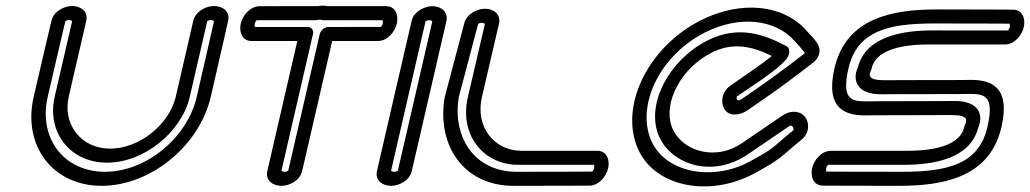

<svg xmlns="http://www.w3.org/2000/svg" viewBox="-20 -637 3669 684"><path d="M792.7 -562.7C800.6 -597.1 771.9 -615.6 742.8 -615.6C713.7 -615.6 676.5 -597 668.5 -562.6C668.5 -562.6 632 -404.1 606.2 -292.6C583.8 -195.4 478 -107.5 372.8 -107.5C267.6 -107.5 202.4 -195.4 224.9 -292.6C250.6 -404.1 287.2 -562.6 287.2 -562.6C295.2 -597 266.5 -615.6 237.4 -615.6C208.3 -615.6 171.1 -596.9 163.2 -562.7C163.2 -562.7 137.4 -454.2 100.1 -292.6C59.6 -117.4 168.1 25 342.2 25C516.3 25 690.6 -117.4 731 -292.6C768.3 -454.2 792.7 -562.7 792.7 -562.7ZM742.4 -561.6C739.8 -550.1 716.2 -445.1 681 -292.6C646.9 -144.8 499.9 -25 353.8 -25C207.6 -25 116 -144.8 150.1 -292.6C185.4 -445.6 210.4 -551.1 212.9 -561.6C214.3 -562.8 219.2 -565.6 225.9 -565.6C232.8 -565.6 236.4 -562.5 237 -561.6C233.7 -547.4 199.4 -398.8 174.9 -292.6C145.8 -166.8 228.7 -57.5 361.3 -57.5C493.9 -57.5 627.2 -166.8 656.2 -292.6C680.8 -399.1 715.3 -548.8 718.3 -561.6C719.7 -562.8 724.6 -565.6 731.3 -565.6C738.2 -565.6 741.8 -562.5 742.4 -561.6Z M904.6 -615C871 -614.1 844.5 -582.7 837.7 -553C831 -524.3 842.5 -492.2 873.5 -491C881.9 -490.8 949.9 -490.8 1039.2 -490.9C1004.8 -342.2 932.4 -28 932.4 -28C924.5 6.2 953 25 982.2 25C1011.3 25 1048.6 6.4 1056.5 -28L1163.4 -490.9C1249.8 -490.9 1326.4 -491 1326.4 -491C1360.5 -490.9 1386.9 -523.7 1393.7 -553C1400.4 -582.1 1389.4 -615.1 1355 -615.1H1146.8C1143.3 -615.9 1136.1 -617 1130.4 -617C1124.5 -617 1120.2 -616.6 1113.1 -615.1ZM894.7 -565.1H1104.9C1107.2 -565.1 1110.3 -565.5 1112.3 -566.1C1114.2 -566.6 1116.5 -567 1118.9 -567C1121.3 -567 1123.4 -566.7 1125 -566.1C1127.2 -565.4 1130 -565.1 1132 -565.1H1342.4C1343.4 -563.9 1345.2 -559.7 1343.7 -553C1342.1 -546.2 1338 -541.9 1336.8 -541C1325.3 -540.9 1242 -540.9 1149.9 -540.9C1135.7 -540.9 1122 -528.4 1119.2 -515.9L1006.8 -29C1005.4 -27.8 1000.5 -25 993.8 -25C987 -25 983.4 -28.1 982.7 -29.1C988.1 -52.5 1064.6 -384.4 1095 -515.9C1098.1 -529.5 1089.4 -540.9 1075.7 -540.9C982.4 -540.9 897.2 -540.9 889 -540.9C887.9 -542.1 886.1 -546.3 887.7 -553C889.4 -560.5 893.8 -564.5 894.7 -565.1Z M1570.4 -562.4C1577.2 -595.7 1550.2 -615 1520.5 -615C1491.8 -615 1455.1 -595 1447.3 -566.2C1443.7 -552.3 1323.6 -30.7 1323 -28C1315.1 6.2 1343.5 25 1372.8 25C1401.9 25 1439.1 6.4 1447.1 -28ZM1520.1 -560.7 1397.3 -29C1395.9 -27.8 1391 -25 1384.3 -25C1377.5 -25 1373.9 -28.1 1373.2 -29.1C1379.6 -56.9 1490.8 -539 1496 -560.9C1497.4 -562.2 1502.3 -565 1509 -565C1516.5 -565 1519.6 -561.5 1520.1 -560.7Z M1757.7 -552.9C1765.5 -587.2 1737 -605.8 1707.9 -605.8C1678.7 -605.8 1641.5 -586.8 1633.7 -553.2L1564.5 -291.3C1564.3 -290.7 1564.1 -289.6 1563.9 -288.8C1535.7 -117.8 1632.8 25 1809 25C1970.7 25 2079.3 24.3 2079.3 24.3C2113.5 24.3 2139.8 -8.6 2146.5 -37.8C2153.2 -66.9 2142.2 -99.8 2107.8 -99.8C2107.8 -99.8 1949.4 -99.8 1837.8 -99.8C1740.6 -99.8 1672.4 -185.3 1696.7 -290.5C1723.4 -406.1 1755.4 -543.1 1757.7 -552.9ZM1707.4 -551.7C1704.1 -537.5 1672.7 -403.1 1646.7 -290.5C1616.1 -157.9 1700.5 -49.8 1826.3 -49.8C1932.8 -49.8 2082.5 -49.8 2095.3 -49.8C2096.2 -48.7 2098.1 -44.5 2096.5 -37.8C2094.9 -30.9 2090.9 -26.6 2089.7 -25.7C2078.2 -25.6 1973.1 -25 1820.6 -25C1673.8 -25 1590.8 -143.4 1614.4 -290.9L1683.3 -551.7C1684.8 -553 1689.6 -555.8 1696.3 -555.8C1703.2 -555.8 1706.8 -552.7 1707.4 -551.7Z M2835 -139C2866.5 -164.2 2863.8 -204.5 2844.6 -224.2C2823.9 -245.6 2791.1 -241.5 2767.8 -225.6L2622.4 -126.5C2533.1 -65.6 2423 -95.1 2381.7 -167.2C2377.9 -173.9 2374.8 -180.8 2372.3 -188C2343.5 -271.2 2404.6 -393.1 2515 -449.3C2593 -489 2662.8 -470.5 2729.5 -437.7C2691.9 -405.7 2605.2 -348.8 2580.6 -330.7C2551.8 -309.5 2546.5 -274 2559.7 -250.2C2576.9 -218.9 2617.9 -227.6 2640.3 -242.4C2721.3 -297 2801.1 -354.4 2877.7 -414.8C2886.3 -421.2 2894.3 -431.6 2897.5 -442C2904.9 -466.1 2892.7 -481.8 2884.4 -492.8C2873.6 -507.3 2859.8 -520 2853.5 -527.3C2773.5 -619.9 2620.9 -638.2 2475.3 -564C2297.2 -473.3 2193.1 -276.3 2246 -123.6C2299.2 30.1 2506 68.6 2667.8 -19.4C2770.3 -75 2762.3 -80.6 2835 -139ZM2806.7 -173.4C2725.9 -108.3 2751 -116.1 2651.2 -61.8C2515.2 12.1 2338.7 -22.6 2295 -148.6C2251 -275.7 2337.5 -442.9 2490.3 -520.7C2615 -584.3 2744.3 -567.8 2811.2 -490.4C2823 -476.7 2842.5 -457.9 2847.1 -447.4C2771.6 -388.2 2696.5 -334.3 2618.4 -281.6C2612.9 -278 2607.1 -279.3 2606.2 -281C2602.4 -287.9 2605.1 -293.1 2605.3 -293.4C2633.3 -313.9 2753.4 -387.3 2783.7 -429.6C2788.5 -436.3 2801 -462.2 2780.7 -473C2708.9 -511.1 2613.5 -550.4 2500 -492.6C2364.8 -423.7 2285.1 -272.9 2323.2 -163C2326.5 -153.5 2330.6 -144.5 2335.5 -135.9C2386.3 -47.2 2523.2 -4.6 2644.9 -87.6L2790.3 -186.8C2794.7 -189.8 2798.5 -191.2 2803.8 -185.8C2807 -182.4 2807.5 -176.2 2806.7 -173.4Z M3388.2 -301.9C3401.6 -301.9 3414.8 -302.4 3427.2 -302.4C3482.9 -302.5 3524.9 -302.3 3497.7 -184.5C3467 -51.8 3356.3 -25 3193.3 -25C3040.2 -25 2934.9 -25.6 2924.5 -25.7C2923.5 -26.8 2921.7 -31.1 2923.2 -37.8C2924.8 -44.7 2928.9 -49 2930 -49.8C2944.2 -49.8 3092.8 -49.8 3199 -49.8C3306.8 -49.8 3436.6 -71.7 3464.6 -181.7C3466.2 -185.5 3468.6 -191.4 3470.5 -199.1C3478.5 -232.6 3463.6 -276.6 3382.9 -277.2C3378.7 -277.3 3272.3 -276.4 3112.3 -276.4C3099 -276.4 3085.7 -275.9 3073.3 -275.9C3017.6 -275.9 2975.6 -276 3002.8 -393.9C3033.5 -526.6 3144.2 -553.4 3307.3 -553.4C3460.3 -553.4 3565.6 -552.7 3576 -552.7C3577 -551.5 3578.9 -547.3 3577.3 -540.6C3575.7 -533.7 3571.6 -529.4 3570.5 -528.5C3556.3 -528.5 3407.7 -528.6 3301.5 -528.6C3193.7 -528.6 3063.9 -506.7 3036 -396.6C3034.2 -392.7 3031.7 -386.5 3029.8 -378.5C3022.2 -345.3 3037.2 -301 3118.2 -301.2C3118.2 -301.2 3226.8 -301.9 3388.2 -301.9ZM3399.8 -351.9C3238.2 -351.9 3129.5 -351.2 3129.5 -351.2C3069 -351.1 3078.3 -371.9 3079.9 -378.8C3081.9 -386.9 3082.2 -380.4 3085.3 -393.9C3098.9 -452.8 3174.8 -478.6 3290 -478.6C3401.5 -478.6 3560 -478.5 3560 -478.5C3594.4 -478.5 3620.6 -511.5 3627.3 -540.6C3634 -569.7 3622.9 -602.6 3588.7 -602.6C3588.7 -602.6 3480.4 -603.4 3318.8 -603.4C3158.9 -603.4 2994.3 -573.4 2952.8 -393.9C2919.3 -248.5 2992.6 -225.9 3061.8 -225.9C3075.4 -225.9 3088.7 -226.4 3100.8 -226.4C3255 -226.4 3361.2 -227.2 3370.1 -227.2C3370.1 -227.2 3370.7 -227.1 3371 -227.1C3431.2 -227.2 3422.2 -206.7 3420.7 -199.8C3418.8 -191.6 3418.3 -198 3415.2 -184.5C3401.6 -125.5 3325.8 -99.8 3210.5 -99.8C3099 -99.8 2940.5 -99.8 2940.5 -99.8C2906.2 -99.8 2879.9 -66.9 2873.2 -37.8C2866.5 -8.7 2877.6 24.3 2911.8 24.3C2911.8 24.3 3020.1 25 3181.7 25C3341.7 25 3506.2 -4.9 3547.7 -184.5C3581.3 -329.9 3507.9 -352.5 3438.8 -352.4C3425.1 -352.4 3411.8 -351.9 3399.8 -351.9Z"/></svg>

Font: Hi.
Style: Regular
Weight: 400
Designer: Mew Too, Robert Jablonski
Foundry: Cannot Into Space Fonts
Version: Version 1.996